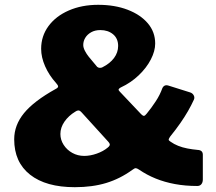

<svg xmlns="http://www.w3.org/2000/svg" viewBox="-20 -773 899 798"><path d="M388 -753Q457 -753 510.5 -732.5Q564 -712 594.5 -676Q625 -640 625 -592Q625 -561 607 -526Q589 -491 556.5 -460Q524 -429 481 -409Q474 -405 473 -401.5Q472 -398 478 -392L567 -298Q574 -291 578.5 -291.5Q583 -292 590 -301Q600 -313 609 -325.5Q618 -338 627 -351.5Q636 -365 643 -379Q650 -393 655 -407Q663 -423 681 -417L770 -389Q780 -386 785 -377Q790 -368 786 -359Q775 -335 761.5 -311.5Q748 -288 730 -262Q712 -236 687 -205Q681 -196 681 -192.5Q681 -189 689 -184Q703 -174 720.5 -167Q738 -160 758.5 -156Q779 -152 801 -150Q823 -149 823 -130V-27Q823 -15 817 -7.5Q811 0 800 0Q750 0 707 -8Q664 -16 627 -31Q590 -46 558 -68Q549 -74 544 -74Q539 -74 530 -67Q479 -30 421.5 -12.5Q364 5 291 5Q171 5 105 -47Q39 -99 39 -194Q39 -253 80 -303Q121 -353 211 -403Q221 -408 221.5 -413Q222 -418 213 -428Q184 -460 167.5 -497.5Q151 -535 151 -570Q151 -623 181.5 -664.5Q212 -706 266 -729.5Q320 -753 388 -753ZM397 -648Q375 -648 359 -639Q343 -630 334.5 -616Q326 -602 326 -586Q326 -575 333 -561.5Q340 -548 349 -537L384 -495Q389 -491 395 -491Q401 -491 405 -493Q437 -509 454 -532Q471 -555 471 -582Q471 -613 450 -630.5Q429 -648 397 -648ZM320 -305Q312 -314 306 -314Q300 -314 293 -309Q265 -292 248 -267.5Q231 -243 231 -216Q231 -192 244.5 -171Q258 -150 280.5 -137.5Q303 -125 330 -125Q355 -125 382 -134.5Q409 -144 427 -159Q434 -164 436 -169.5Q438 -175 430 -184L320 -305Z"/></svg>

Font: Libre Franklin ExtraBold
Style: Regular
Weight: 800
Designer: Pablo Impallari, Rodrigo Fuenzalida, Nhung Nguyen
Foundry: Impallari Type
Version: Version 3.000